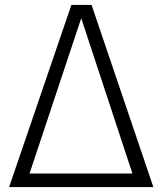

<svg xmlns="http://www.w3.org/2000/svg" viewBox="-20 -760 661 780"><path d="M352 -740H270L17 0H603ZM310 -686 518 -55H100Z"/></svg>

Font: Glow Sans SC Normal
Style: Regular
Weight: 400
Designer: Ryoko NISHIZUKA (kana, bopomofo & ideographs); Paul D. Hunt (Latin, Greek & Cyrillic); Sandoll Communications, Soo-young
Version: Version 0.93